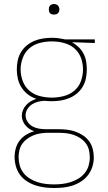

<svg xmlns="http://www.w3.org/2000/svg" viewBox="-20 -717 540 960"><path d="M250 223Q226 223 202.5 220Q179 217 156.5 209.5Q134 202 114 189Q94 176 80 157Q66 138 59.5 114.5Q53 91 53 68Q53 46 59 24.5Q65 3 78.5 -14.5Q92 -32 111 -43.5Q130 -55 151 -61Q138 -65 127 -72.5Q116 -80 107.5 -90Q99 -100 94 -112.5Q89 -125 89 -139Q89 -153 95 -167Q101 -181 111 -192Q121 -203 134 -210.5Q147 -218 162 -223Q139 -230 120 -244.5Q101 -259 88 -279Q75 -299 69.5 -322.5Q64 -346 64 -370Q64 -392 68.5 -414Q73 -436 84.5 -455.5Q96 -475 113.5 -489.5Q131 -504 151.5 -512.5Q172 -521 194.5 -524.5Q217 -528 239 -528Q254 -528 268 -526.5Q282 -525 296 -522L305 -520H454V-502L340 -506Q358 -496 373 -481.5Q388 -467 397.5 -449Q407 -431 410.5 -410.5Q414 -390 414 -370Q414 -347 409.5 -325Q405 -303 393.5 -283.5Q382 -264 364.5 -249.5Q347 -235 326.5 -226.5Q306 -218 284 -214.5Q262 -211 239 -211Q230 -211 220.5 -211.5Q211 -212 202 -213Q185 -212 169 -208Q153 -204 139.5 -195Q126 -186 117 -171.5Q108 -157 108 -140Q108 -123 118 -108Q128 -93 142.5 -85Q157 -77 174.5 -74Q192 -71 209 -71H273Q294 -71 315.5 -68.5Q337 -66 357 -59Q377 -52 395 -40Q413 -28 425.5 -11Q438 6 443.5 27Q449 48 449 70Q449 93 442 116Q435 139 420.5 158Q406 177 386 190Q366 203 343.5 210.5Q321 218 297.5 220.5Q274 223 250 223ZM239 -229Q269 -229 298.5 -236.5Q328 -244 351 -263Q374 -282 384.5 -311Q395 -340 395 -370Q395 -397 386.5 -423Q378 -449 359 -468.5Q340 -488 314 -497.5Q288 -507 261 -509L239 -510Q209 -510 179.5 -502.5Q150 -495 127.5 -476Q105 -457 94 -428Q83 -399 83 -370Q83 -340 94 -311Q105 -282 127.5 -263Q150 -244 179.5 -236.5Q209 -229 239 -229ZM250 205Q271 205 292 202.5Q313 200 333.5 193.5Q354 187 372 176Q390 165 403.5 148.5Q417 132 423 111.5Q429 91 429 70Q429 51 424.5 32.5Q420 14 408.5 -1Q397 -16 381 -26.5Q365 -37 347 -43Q329 -49 310.5 -51Q292 -53 273 -53H210Q193 -52 176.5 -49Q160 -46 144 -39Q128 -32 114 -21.5Q100 -11 90.5 3Q81 17 77 34Q73 51 73 68Q73 89 78.5 109.5Q84 130 97 147Q110 164 128.5 175.5Q147 187 167 193.5Q187 200 208 202.5Q229 205 250 205ZM250 -644Q245 -644 239.5 -645.5Q234 -647 230.5 -650.5Q227 -654 225.5 -659.5Q224 -665 224 -670Q224 -675 225.5 -680.5Q227 -686 230.5 -689.5Q234 -693 239.5 -695Q245 -697 250 -697Q255 -697 260.5 -695Q266 -693 269.5 -689.5Q273 -686 275 -680.5Q277 -675 277 -670Q277 -665 275 -659.5Q273 -654 269.5 -650.5Q266 -647 260.5 -645.5Q255 -644 250 -644Z"/></svg>

Font: Iosevka SS18 Thin
Style: Regular
Weight: 100
Monospace: yes
Designer: Belleve Invis
Foundry: Belleve Invis
Version: Version 25.1.1; ttfautohint (v1.8.4)